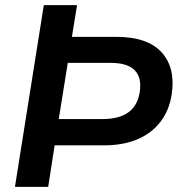

<svg xmlns="http://www.w3.org/2000/svg" viewBox="-20 -725 707 745"><path d="M38 0 150 -705H279L259 -582H431Q553 -582 607.5 -521.5Q662 -461 646 -358Q637 -298 603.5 -253.5Q570 -209 514.5 -185Q459 -161 382 -161H192L167 0ZM208 -263H377Q442 -263 478 -289Q514 -315 522 -367Q531 -423 503 -452Q475 -481 410 -481H243Z"/></svg>

Font: Mulish ExtraLight
Style: Bold Italic
Weight: 700
Italic angle: -9°
Version: Version 3.603